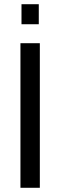

<svg xmlns="http://www.w3.org/2000/svg" viewBox="-20 -891 285 911"><path d="M77 0V-686H169V0ZM82 -776V-871H164V-776Z"/></svg>

Font: Archivo SemiCondensed
Style: Regular
Weight: 400
Width: 4
Designer: Hector Gatti
Foundry: Omnibus-Type
Version: Version 2.001